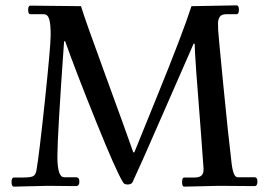

<svg xmlns="http://www.w3.org/2000/svg" viewBox="-20 -694 1003 716"><path d="M798 -1 667 2Q659 2 659 -15Q659 -32 667 -32H705Q724 -32 732 -40Q740 -48 739 -65.5Q738 -83 730 -190Q706 -488 706 -531H702Q685 -493 591 -277.5Q497 -62 474 -14Q469 -6 456 -6Q443 -6 439 -14Q414 -53 338 -241.5Q262 -430 223 -540H219Q194 -188 194 -110.5Q194 -33 219 -33H263Q276 -33 276 -16.5Q276 0 263 0L158 -1L32 2Q23 2 23 -15Q23 -32 32 -32H65Q92 -32 102.5 -36.5Q113 -41 116 -59Q126 -117 147 -314Q169 -523 169 -563.5Q169 -604 163.5 -622.5Q158 -641 143 -641H93Q85 -641 85 -657Q85 -673 93 -673L282 -671Q295 -627 373.5 -412.5Q452 -198 477 -126H481Q509 -196 561 -323Q662 -571 694 -671L862 -674Q871 -674 871 -657.5Q871 -641 862 -641H824Q805 -641 799 -630.5Q793 -620 793 -607.5Q793 -595 793.5 -582Q794 -569 812.5 -379.5Q831 -190 843 -91Q849 -33 866 -33H929Q940 -33 940 -16.5Q940 0 929 0Z"/></svg>

Font: Sedan
Style: Regular
Weight: 400
Designer: Sebastian Salazar
Foundry: Sebastian Salazar
Version: Version 1.001